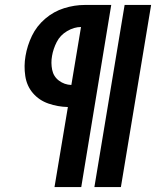

<svg xmlns="http://www.w3.org/2000/svg" viewBox="-20 -755 630 775"><path d="M361 0H468L590 -735H483ZM200 0H308L429 -735H322Q281 -735 239 -722Q197 -709 162.5 -679.5Q128 -650 109 -610.5Q90 -571 83 -529Q76 -489 82 -448.5Q88 -408 113 -379Q138 -350 175.5 -337Q213 -324 254 -323ZM268 -412Q240 -413 218 -429.5Q196 -446 190.5 -473.5Q185 -501 190 -529Q195 -558 209 -585.5Q223 -613 251 -629.5Q279 -646 307 -646Z"/></svg>

Font: Iosevka Sparkle Extrabold
Style: Italic
Weight: 800
Italic angle: -9°
Designer: Belleve Invis
Foundry: Belleve Invis
Version: Version 4.5.0; ttfautohint (v1.8.3)